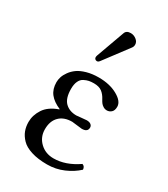

<svg xmlns="http://www.w3.org/2000/svg" viewBox="-173 -760 743 851"><g transform="rotate(30 198.5 -335.0)"><path d="M240.2 -680.2Q255.9 -680.2 269 -669.9Q282.2 -659.7 282.2 -645Q282.2 -634.8 275.9 -627L184.1 -504.9Q178.2 -497.1 171.9 -497.1Q166 -497.1 162.1 -500.7Q158.2 -504.4 158.2 -509.8Q158.2 -514.2 160.2 -520L211.9 -663.1Q217.8 -680.2 240.2 -680.2ZM123 -121.1Q123 -81.1 150.9 -54.4Q178.7 -27.8 220.2 -27.8Q281.7 -27.8 344.2 -70.8Q357.9 -66.4 358.9 -49.8Q331.1 -23.9 292 -7.1Q252.9 9.8 209 9.8Q161.6 9.8 127.9 -1Q94.2 -11.7 76.7 -30Q59.1 -48.3 51.5 -68.6Q43.9 -88.9 43.9 -112.8Q43.9 -147.5 64.9 -179.7Q85.9 -211.9 134.8 -229V-231Q99.1 -246.1 81.1 -269Q63 -292 63 -327.1Q63 -340.3 67.4 -354.2Q71.8 -368.2 83 -383.8Q94.2 -399.4 110.8 -411.4Q127.4 -423.3 154.8 -431.2Q182.1 -439 215.8 -439Q272 -439 311.5 -417Q351.1 -395 351.1 -367.2Q351.1 -347.7 341.1 -338.9Q331.1 -330.1 318.8 -330.1Q308.6 -330.1 300.3 -335.2Q292 -340.3 287.4 -346.2Q282.7 -352.1 276.9 -362.8Q266.6 -382.8 251.5 -394.3Q236.3 -405.8 210 -405.8Q195.8 -405.8 184.8 -403.6Q173.8 -401.4 160.9 -394.8Q147.9 -388.2 140.9 -372.8Q133.8 -357.4 133.8 -334Q133.8 -285.6 155.5 -264.4Q177.2 -243.2 212.9 -243.2L237.3 -245.6Q261.7 -248 264.2 -248Q277.8 -248 285.4 -242.2Q293 -236.3 293 -227.1Q293 -204.1 263.2 -204.1Q259.3 -204.1 237.8 -207Q216.3 -210 211.9 -210Q169.9 -210 146.5 -186.5Q123 -163.1 123 -121.1Z"/></g></svg>

Font: Linux Libertine G
Style: Regular
Weight: 400
Designer: Philipp H. Poll
Foundry: Philipp H. Poll
Version: Version 4.7.5